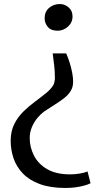

<svg xmlns="http://www.w3.org/2000/svg" viewBox="-20 -769 512 953"><path d="M308.5 -504Q319 -480.5 326.5 -455.5Q334 -430.5 338.5 -407Q343 -383.5 343 -363.5Q343 -337.5 331.2 -318Q319.5 -298.5 299.5 -282.8Q279.5 -267 253.8 -251Q228 -235 199 -215.5Q183 -204 166.5 -184.5Q150 -165 138.8 -139.2Q127.5 -113.5 127.5 -83.5Q127.5 -38 148.8 3.5Q170 45 214.5 70.8Q259 96.5 328.5 96.5Q351 96.5 375.5 92.5Q400 88.5 414.5 82L429.5 140.5Q418.5 146.5 398.8 152Q379 157.5 354.8 160.8Q330.5 164 305 164Q229.5 164 177.2 144.5Q125 125 93.2 91.8Q61.5 58.5 47.2 16.5Q33 -25.5 33 -70Q33 -117.5 50.8 -153Q68.5 -188.5 96.2 -215.5Q124 -242.5 153.8 -264.5Q183.5 -286.5 208.5 -306.8Q233.5 -327 246 -349Q248.5 -354.5 250.5 -364Q252.5 -373.5 252.5 -381.5Q252.5 -414 249 -444.2Q245.5 -474.5 241.5 -504ZM277 -749Q301.5 -749 320.8 -732.2Q340 -715.5 340 -687.5Q340 -657 317.2 -636.8Q294.5 -616.5 266 -616.5Q233 -616.5 217.2 -635.5Q201.5 -654.5 201.5 -678.5Q201.5 -711 223.8 -730Q246 -749 277 -749Z"/></svg>

Font: Merriweather 36pt
Style: Regular
Weight: 400
Designer: Eben Sorkin
Foundry: Eben Sorkin
Version: Version 2.100